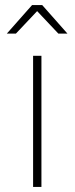

<svg xmlns="http://www.w3.org/2000/svg" viewBox="-20 -740 295 760"><path d="M111 -519H144V0H111ZM211 -607 127 -696 43 -607H7L107 -720H147L247 -607Z"/></svg>

Font: Montserrat Alternates ExLight
Style: Regular
Weight: 275
Designer: Julieta Ulanovsky
Foundry: Julieta Ulanovsky
Version: Version 7.200